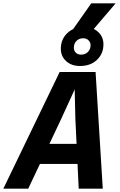

<svg xmlns="http://www.w3.org/2000/svg" viewBox="-51 -1129 721 1149"><path d="M103 -148 129 -268H533L508 -148ZM306 -698H521L564 0H420L400 -419L396 -594L316 -419L118 0H-31ZM428 -734Q377 -734 345 -763Q313 -792 313 -837Q313 -894 352 -931Q391 -968 451 -968Q503 -968 535.5 -938.5Q568 -909 568 -864Q568 -807 529 -770.5Q490 -734 428 -734ZM434 -802Q459 -802 475 -818Q491 -834 491 -858Q491 -876 478.5 -888Q466 -900 447 -900Q422 -900 406.5 -884Q391 -868 391 -844Q391 -825 403 -813.5Q415 -802 434 -802ZM375 -938 495 -1109H641L495 -938Z"/></svg>

Font: Azeret Mono Thin SemiBold
Style: Italic
Weight: 600
Italic angle: -12°
Version: Version 1.002